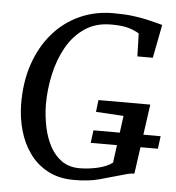

<svg xmlns="http://www.w3.org/2000/svg" viewBox="-53 -802 788 860"><g transform="rotate(5 340.5 -372.0)"><path d="M311 8Q242.5 8 192.8 -18.8Q143 -45.5 110.8 -90.5Q78.5 -135.5 62.8 -191.5Q47 -247.5 46 -306Q44.5 -407 72.2 -489Q100 -571 150.8 -629.8Q201.5 -688.5 270.8 -720Q340 -751.5 422 -751.5Q475 -751.5 512.8 -746.5Q550.5 -741.5 577 -735.2Q603.5 -729 622 -724Q628 -722.5 633.5 -721Q639 -719.5 644.5 -718L615.5 -568H546L543 -671Q524 -683 495.8 -691.5Q467.5 -700 416.5 -700Q347.5 -700 298 -666.2Q248.5 -632.5 217.2 -576.5Q186 -520.5 171.2 -452.8Q156.5 -385 156.5 -317Q157.5 -265.5 167.5 -217.2Q177.5 -169 198.5 -130.2Q219.5 -91.5 252.2 -69Q285 -46.5 330.5 -46.5Q370.5 -46.5 411.8 -55.8Q453 -65 479 -84.5L507.5 -297L383 -304.5L389.5 -358H622.5L578.5 -44Q564 -44 545.8 -39Q527.5 -34 506.5 -28Q468.5 -17 422.8 -4.5Q377 8 311 8ZM371.5 -164 379 -221H681L673.5 -164Z"/></g></svg>

Font: Merriweather 20pt
Style: Italic
Weight: 400
Italic angle: -7.8°
Version: Version 2.101